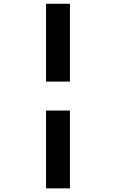

<svg xmlns="http://www.w3.org/2000/svg" viewBox="-20 -865 626 1036"><path d="M228.5 151.4H357.4V-268.6H228.5ZM228.5 -424.8H357.4V-844.7H228.5Z"/></svg>

Font: Cascadia Mono PL
Style: Bold Italic
Weight: 700
Italic angle: -10°
Monospace: yes
Designer: Aaron Bell
Foundry: Saja Typeworks
Version: Version 2404.023